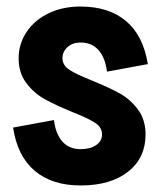

<svg xmlns="http://www.w3.org/2000/svg" viewBox="-20 -551 492 587"><path d="M263 -304Q312 -284 345 -266Q378 -248 401.5 -216.5Q425 -185 425 -140Q425 -68 371.5 -26Q318 16 227 16H226Q139 16 86 -29Q33 -74 20 -161L145 -184Q150 -142 170.5 -118.5Q191 -95 227 -95Q256 -95 274 -107.5Q292 -120 292 -140Q292 -162 270 -176Q248 -190 200 -209Q149 -230 116.5 -248Q84 -266 60.5 -297Q37 -328 37 -373Q37 -417 61.5 -453.5Q86 -490 129 -510.5Q172 -531 225 -531H226Q313 -531 365.5 -486.5Q418 -442 432 -355L307 -332Q302 -374 281.5 -397.5Q261 -421 226 -421Q202 -421 186.5 -407Q171 -393 171 -373Q171 -351 193 -337Q215 -323 263 -304Z"/></svg>

Font: Akshar SemiBold
Style: Regular
Weight: 600
Designer: Tall Chai
Foundry: Tall Chai
Version: Version 1.000